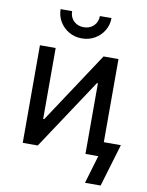

<svg xmlns="http://www.w3.org/2000/svg" viewBox="-98 -826 802 1051"><g transform="rotate(10 303.0 -300.5)"><path d="M511.7 0H423.8V-392.6H418.5L158.7 0H75.2V-542.5H162.6V-148.4H168.5L428.7 -542.5H511.7ZM293.5 -619.1Q253.9 -619.1 222.2 -637.5Q190.4 -655.8 171.4 -687.3Q152.3 -718.8 152.3 -756.8H216.3Q216.3 -723.6 238 -702.4Q259.8 -681.2 293.5 -681.2Q327.1 -681.2 348.9 -702.4Q370.6 -723.6 370.6 -756.8H435.1Q435.1 -718.8 416.3 -687.5Q397.5 -656.2 365.5 -637.7Q333.5 -619.1 293.5 -619.1ZM448.7 156.2 495.1 0H463.4V-80.6H606.4L535.6 156.2Z"/></g></svg>

Font: Inter 16pt
Style: Regular
Weight: 400
Version: Version 4.001;git-66647c0bb